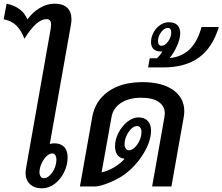

<svg xmlns="http://www.w3.org/2000/svg" viewBox="-55 -1015 1211 1045"><path d="M334 -910Q334 -897 331 -880L216 -231Q227 -235 240 -235Q275 -235 294 -215.5Q313 -196 313 -158Q313 -117 294 -78Q275 -39 243 -14.5Q211 10 172 10Q133 10 108.5 -12.5Q84 -35 84 -74Q84 -81 86 -95L221 -859Q223 -877 223 -882Q223 -911 198 -911Q144 -911 78 -804Q60 -851 33.5 -876.5Q7 -902 -35 -910L-19 -995Q68 -976 94 -909Q121 -947 160.5 -971Q200 -995 242 -995Q287 -995 310.5 -973Q334 -951 334 -910ZM230 -180Q214 -180 198 -164.5Q182 -149 171 -125Q160 -101 160 -77Q160 -63 166.5 -54Q173 -45 184 -45Q200 -45 216 -60.5Q232 -76 242 -99.5Q252 -123 252 -146Q252 -161 246 -170.5Q240 -180 230 -180Z M948 -409Q948 -395 945 -378L878 0H773L840 -378Q842 -390 842 -397Q842 -437 809 -460Q776 -483 714 -483Q646 -483 603 -454.5Q560 -426 552 -378L498 -77Q532 -84 567 -105Q602 -126 623 -151Q596 -154 583.5 -172.5Q571 -191 571 -218Q571 -256 590 -292.5Q609 -329 638.5 -352.5Q668 -376 698 -376Q732 -376 749.5 -356.5Q767 -337 767 -305Q767 -246 725 -177.5Q683 -109 619 -63Q586 -40 540 -21Q494 -2 465 0H380L447 -378Q463 -467 535 -517.5Q607 -568 721 -568Q826 -568 887 -525.5Q948 -483 948 -409ZM623 -230Q623 -216 629.5 -206.5Q636 -197 646 -197Q662 -197 678 -212Q694 -227 704.5 -250.5Q715 -274 715 -297Q715 -311 708.5 -320Q702 -329 691 -329Q675 -329 659.5 -314Q644 -299 633.5 -276Q623 -253 623 -230Z M1136 -868Q1101 -754 1026.5 -701Q952 -648 833 -648H751L760 -698H799Q816 -713 829 -735H820Q793 -735 780 -748.5Q767 -762 767 -786Q767 -813 780.5 -838Q794 -863 816.5 -878.5Q839 -894 863 -894Q896 -894 911 -877.5Q926 -861 926 -835Q926 -805 908.5 -765.5Q891 -726 868 -699Q934 -705 977 -746.5Q1020 -788 1042 -868ZM824 -766Q843 -766 860 -789.5Q877 -813 877 -838Q877 -863 858 -863Q839 -863 822 -840Q805 -817 805 -791Q805 -779 810 -772.5Q815 -766 824 -766Z"/></svg>

Font: KoHo SemiBold
Style: Italic
Weight: 600
Italic angle: -10°
Version: Version 1.000; ttfautohint (v1.6)